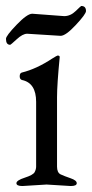

<svg xmlns="http://www.w3.org/2000/svg" viewBox="-31 -620 308 643"><path d="M172 -500 60 -507Q45 -507 25 -488.5Q5 -470 3 -470Q-11 -470 -11 -490Q-11 -500 24.5 -537Q60 -574 77 -574L184 -566Q205 -566 222.5 -583Q240 -600 241 -600Q257 -600 257 -583Q257 -573 223 -536.5Q189 -500 172 -500ZM206 3 125 -2 44 3Q24 3 24 -6.5Q24 -16 52 -25Q80 -34 85 -43.5Q90 -53 90 -62V-279Q90 -342 43 -352Q35 -354 35 -364.5Q35 -375 42 -377Q91 -389 144 -424Q160 -434 162 -434Q169 -434 169 -429Q160 -337 160 -294V-62Q160 -42 172 -36Q185 -30 205.5 -23Q226 -16 226 -6.5Q226 3 206 3Z"/></svg>

Font: EB Garamond
Style: Regular
Weight: 400
Version: Version 0.012